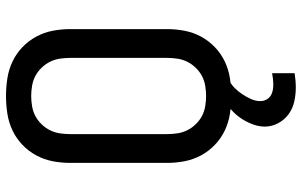

<svg xmlns="http://www.w3.org/2000/svg" viewBox="-203 -580 1006 640"><g transform="rotate(-90 300.0 -260.0)"><path d="M300 8Q271 8 241.5 3.5Q212 -1 185.5 -13.5Q159 -26 137.5 -46.5Q116 -67 102 -93Q88 -119 82.5 -148Q77 -177 77 -206V-529Q77 -558 82.5 -587Q88 -616 102 -642Q116 -668 137.5 -688.5Q159 -709 185.5 -721.5Q212 -734 241.5 -738.5Q271 -743 300 -743Q329 -743 358.5 -738.5Q388 -734 414.5 -721.5Q441 -709 462.5 -688.5Q484 -668 498 -642Q512 -616 517.5 -587Q523 -558 523 -529V-206Q523 -177 517.5 -148Q512 -119 498 -93Q484 -67 462.5 -46.5Q441 -26 414.5 -13.5Q388 -1 358.5 3.5Q329 8 300 8ZM300 -76Q317 -76 334.5 -79Q352 -82 367 -90Q382 -98 394.5 -111Q407 -124 414.5 -139.5Q422 -155 424.5 -172Q427 -189 427 -206V-529Q427 -546 424.5 -563Q422 -580 414.5 -595.5Q407 -611 394.5 -624Q382 -637 367 -645Q352 -653 334.5 -656Q317 -659 300 -659Q283 -659 265.5 -656Q248 -653 233 -645Q218 -637 205.5 -624Q193 -611 185.5 -595.5Q178 -580 175.5 -563Q173 -546 173 -529V-206Q173 -189 175.5 -172Q178 -155 185.5 -139.5Q193 -124 205.5 -111Q218 -98 233 -90Q248 -82 265.5 -79Q283 -76 300 -76ZM328 223Q305 223 282 218Q259 213 240 199.5Q221 186 209.5 164.5Q198 143 198 120Q198 101 204.5 82.5Q211 64 221 47.5Q231 31 244.5 17Q258 3 274 -8H353V0Q338 8 326.5 19.5Q315 31 306 44.5Q297 58 290 73.5Q283 89 283 105Q283 115 287.5 124Q292 133 300 138.5Q308 144 318 146Q328 148 338 148Q347 148 356.5 147Q366 146 376 144V219Q364 221 352 222Q340 223 328 223Z"/></g></svg>

Font: Iosevka Medium Extended
Style: Regular
Weight: 500
Width: 7
Monospace: yes
Designer: Belleve Invis
Foundry: Belleve Invis
Version: Version 32.5.0; ttfautohint (v1.8.4)